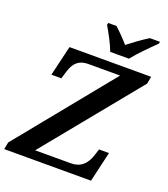

<svg xmlns="http://www.w3.org/2000/svg" viewBox="-172 -1046 1013 1160"><g transform="rotate(20 334.5 -465.5)"><path d="M393 -771H513C551 -819 613 -880 652 -918L655 -931H590C553 -909 499 -869 463 -841C439 -869 401 -908 375 -931H322L319 -918C342 -880 377 -815 393 -771ZM-8 0H550L595 -194H531L519 -156C498 -89 460 -57 399 -57H170L668 -667L677 -714H152L106 -520H170L186 -572C203 -627 234 -657 294 -657H498L1 -46Z"/></g></svg>

Font: Noto Serif SemiBold
Style: Italic
Weight: 600
Italic angle: -12°
Designer: Monotype Design Team
Foundry: Monotype Imaging Inc.
Version: Version 2.014